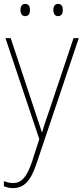

<svg xmlns="http://www.w3.org/2000/svg" viewBox="-20 -724 427 987"><path d="M85 -673C85 -656 92 -641 109 -641C128 -641 134 -655 134 -673C134 -690 128 -704 109 -704C92 -704 85 -689 85 -673ZM254 -673C254 -656 261 -641 278 -641C297 -641 303 -655 303 -673C303 -690 297 -704 278 -704C261 -704 254 -689 254 -673ZM8 -528 182 -9 144 109C116 191 88 217 47 217C30 217 16 213 0 207V233C16 240 30 243 47 243C103 243 138 206 167 119L385 -528H358L234 -158C218 -112 206 -78 197 -45H195C188 -68 178 -96 157 -160L35 -528Z"/></svg>

Font: Noto Sans Gujarati UI SemiCondensed Thin
Style: Regular
Weight: 100
Width: 4
Designer: Jelle Bosma - Monotype Design Team, Universal Thirst
Foundry: Monotype Imaging Inc.
Version: Version 2.106